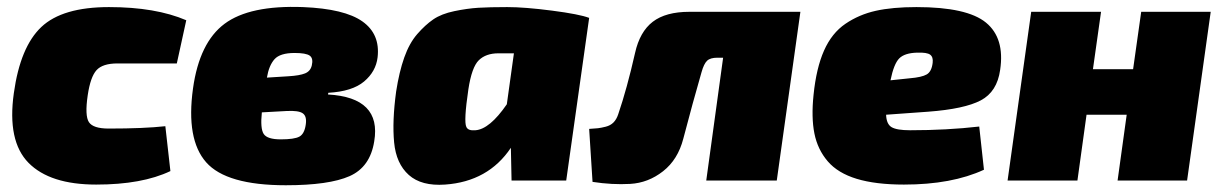

<svg xmlns="http://www.w3.org/2000/svg" viewBox="-20 -535 3626 569"><path d="M470 -161 485 -28Q401 12 265 12Q128 12 64.5 -52.5Q1 -117 21 -259Q40 -396 102.5 -455Q165 -514 303 -514Q441 -514 532 -475L504 -347H328Q284 -347 266 -327Q248 -307 240 -253Q231 -192 243.5 -173Q256 -154 302 -154Q407 -154 470 -161Z M953 -260 952 -255Q1111 -246 1089 -116Q1077 -40 1016 -13Q955 14 827 14Q651 14 591 -54Q531 -122 552 -273Q571 -409 645.5 -464.5Q720 -520 878 -514Q1001 -509 1054 -471.5Q1107 -434 1099 -365Q1094 -323 1059 -293.5Q1024 -264 953 -260ZM771 -305 835 -309Q868 -311 884 -317.5Q900 -324 904 -341Q909 -362 898 -370Q887 -378 853 -378Q810 -378 793.5 -359.5Q777 -341 771 -305ZM829 -206 756 -202Q751 -154 761.5 -138Q772 -122 812 -122Q852 -122 867 -130Q882 -138 886 -165Q890 -190 877.5 -199Q865 -208 829 -206Z M1496 0 1494 -97Q1427 3 1299 12Q1229 17 1191.5 -16.5Q1154 -50 1148 -113Q1142 -176 1154 -264Q1163 -322 1178 -364.5Q1193 -407 1216.5 -434Q1240 -461 1264 -477.5Q1288 -494 1326.5 -502Q1365 -510 1398 -512Q1431 -514 1483 -514Q1535 -514 1616 -503.5Q1697 -493 1726 -482L1658 0ZM1503 -377H1457Q1420 -377 1399 -356.5Q1378 -336 1368 -270Q1354 -175 1362 -159Q1367 -147 1389 -149Q1431 -152 1482 -226Z M2352 -500 2282 0H2073L2123 -364H2106Q2085 -364 2075.5 -355Q2066 -346 2059 -321Q2033 -231 2005 -124Q1989 -62 1945 -27.5Q1901 7 1847.5 10Q1794 13 1736 4L1726 -153Q1743 -154 1752 -155Q1761 -156 1775 -159.5Q1789 -163 1798 -172Q1807 -181 1812 -196Q1838 -272 1862 -378Q1876 -441 1914.5 -470.5Q1953 -500 2023 -500Z M2882 -160 2896 -32Q2801 12 2659 12Q2575 12 2519 -5Q2463 -22 2433 -57Q2403 -92 2393.5 -139.5Q2384 -187 2391 -254Q2399 -333 2422 -385Q2445 -437 2485.5 -464.5Q2526 -492 2575.5 -503Q2625 -514 2696 -514Q2846 -514 2902 -468Q2958 -422 2944 -328Q2935 -263 2886.5 -237.5Q2838 -212 2731 -204L2606 -195Q2607 -167 2622.5 -158Q2638 -149 2677 -149Q2786 -149 2882 -160ZM2619 -297 2676 -303Q2712 -306 2726.5 -314.5Q2741 -323 2744 -349Q2746 -366 2736.5 -373Q2727 -380 2698 -379Q2661 -378 2645 -362Q2629 -346 2619 -297Z M3568 -500 3498 0H3292L3319 -195H3200L3173 0H2966L3036 -500H3243L3219 -330H3338L3362 -500Z"/></svg>

Font: Exo 2.0 Black
Style: Italic
Weight: 900
Italic angle: -8°
Designer: Natanael Gama
Version: Version 1.001;PS 001.001;hotconv 1.0.70;makeotf.lib2.5.58329